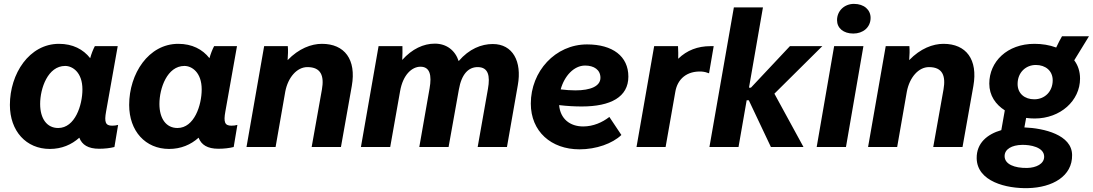

<svg xmlns="http://www.w3.org/2000/svg" viewBox="-20 -758 5635 990"><path d="M491 9C519 9 547 6 570 0L589 -114C579 -111 569 -110 558 -110C524 -110 517 -128 527 -183L587 -520H469C460 -503 451 -480 445 -458C409 -504 355 -532 284 -532C131 -532 31 -378 31 -217C31 -82 115 10 237 10C298 10 349 -12 389 -48C403 -11 435 9 491 9ZM316 -418C354 -418 405 -385 405 -297C405 -216 367 -98 280 -98C222 -98 187 -146 187 -222C187 -303 227 -418 316 -418Z M1106 9C1134 9 1162 6 1185 0L1204 -114C1194 -111 1184 -110 1173 -110C1139 -110 1132 -128 1142 -183L1202 -520H1084C1075 -503 1066 -480 1060 -458C1024 -504 970 -532 899 -532C746 -532 646 -378 646 -217C646 -82 730 10 852 10C913 10 964 -12 1004 -48C1018 -11 1050 9 1106 9ZM931 -418C969 -418 1020 -385 1020 -297C1020 -216 982 -98 895 -98C837 -98 802 -146 802 -222C802 -303 842 -418 931 -418Z M1251 0H1401L1451 -286C1465 -359 1511 -412 1565 -412C1636 -412 1652 -366 1640 -297L1587 0H1738L1794 -315C1818 -451 1757 -532 1640 -532C1585 -532 1521 -508 1463 -448C1465 -474 1466 -500 1464 -520H1342Z M1841 0H1992L2043 -288C2058 -374 2105 -414 2148 -414C2197 -414 2207 -370 2195 -302L2142 0H2293L2346 -296C2360 -377 2396 -412 2443 -412C2498 -412 2508 -367 2496 -300L2443 0H2594L2650 -319C2672 -441 2624 -531 2521 -531C2462 -531 2399 -506 2345 -443C2327 -498 2283 -533 2222 -533C2164 -533 2105 -506 2054 -449C2055 -474 2056 -498 2055 -520H1932Z M2968 12C3055 12 3138 -18 3184 -62L3122 -155C3086 -127 3039 -106 2987 -106C2919 -106 2869 -145 2863 -216C2905 -211 2944 -209 2980 -209C3129 -209 3220 -258 3220 -363C3220 -468 3139 -529 3007 -529C2843 -529 2717 -390 2717 -224C2717 -80 2822 12 2968 12ZM2871 -297C2890 -366 2939 -420 2997 -420C3043 -420 3076 -398 3076 -357C3076 -314 3026 -292 2947 -292C2922 -292 2896 -294 2871 -297Z M3262 0H3412L3462 -284C3473 -351 3522 -393 3598 -389C3613 -388 3626 -384 3636 -380L3660 -520H3643C3578 -520 3522 -499 3477 -455C3478 -475 3477 -496 3476 -520H3353Z M3788 0 3830 -241H3841L3955 0H4123L3973 -275L4220 -520H4053L3852 -306H3842L3914 -720H3764L3638 0Z M4191 0H4342L4432 -520H4281ZM4380 -585C4429 -585 4469 -616 4469 -666C4469 -707 4436 -738 4383 -738C4335 -738 4296 -703 4296 -654C4296 -613 4329 -585 4380 -585Z M4456 0H4606L4656 -286C4670 -359 4716 -412 4770 -412C4841 -412 4857 -366 4845 -297L4792 0H4943L4999 -315C5023 -451 4962 -532 4845 -532C4790 -532 4726 -508 4668 -448C4670 -474 4671 -500 4669 -520H4547Z M5315 -147C5448 -147 5549 -239 5549 -353C5549 -390 5538 -422 5519 -447L5595 -571H5456C5448 -557 5436 -535 5426 -513C5391 -526 5353 -532 5314 -532C5173 -532 5081 -440 5081 -327C5081 -265 5114 -219 5161 -189L5143 -87C5070 -66 5015 -20 5016 58C5018 178 5169 215 5281 212C5406 209 5510 151 5508 41C5507 -63 5363 -97 5262 -101L5271 -150C5286 -148 5300 -147 5315 -147ZM5276 108C5211 109 5160 89 5160 47C5160 11 5197 -10 5250 -11C5291 -12 5364 0 5364 50C5364 87 5323 107 5276 108ZM5313 -246C5264 -246 5227 -275 5227 -325C5227 -385 5270 -423 5321 -423C5371 -423 5408 -393 5408 -344C5408 -287 5368 -246 5313 -246Z"/></svg>

Font: Fixel Text 20240404
Style: Bold Italic
Weight: 700
Width: 4
Italic angle: -10°
Designer: AlfaBravo + MacPaw
Foundry: Kyrylo Tkachov, Marchela Mozhyna, Serhii Makarenko, Maria Weinstein, Zakhar Kryvoshyya
Version: Version 1.211;Glyphs 3.2 (3225)